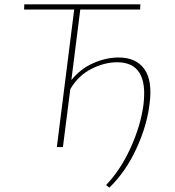

<svg xmlns="http://www.w3.org/2000/svg" viewBox="-20 -678 808 885"><path d="M527 -413Q607 -413 645.5 -359.5Q684 -306 669 -196Q657 -98 608.5 7.5Q560 113 484 187L469 175Q536 105 582 3.5Q628 -98 641 -193Q666 -391 520 -391Q461 -391 400.5 -360Q340 -329 304 -267L270 0H242L322 -634H91L92 -658H627L626 -634H350L309 -309Q351 -361 410 -387Q469 -413 527 -413Z"/></svg>

Font: EauTestText Extralight
Style: Italic
Weight: 250
Italic angle: -12°
Designer: Christian Thalmann (Catharsis Fonts)
Version: Version 0.001;PS 000.001;hotconv 1.0.88;makeotf.lib2.5.64775